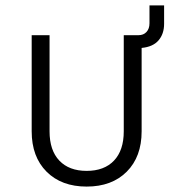

<svg xmlns="http://www.w3.org/2000/svg" viewBox="-20 -680 640 709"><path d="M300 9Q207 9 152 -46Q97 -101 97 -195V-550H163V-195Q163 -125 199 -87Q235 -49 300 -49Q365 -49 401 -87Q437 -125 437 -195V-550H491Q510 -550 521 -562Q532 -574 532 -594V-660H586V-592Q586 -555 565.5 -531Q545 -507 503 -503V-195Q503 -101 448 -46Q393 9 300 9Z"/></svg>

Font: Tiny ExtraLight
Style: Regular
Weight: 200
Monospace: yes
Designer: Philipp Nurullin, Konstantin Bulenkov
Foundry: JetBrains
Version: Version 2.251; ttfautohint (v1.8.4.7-5d5b)